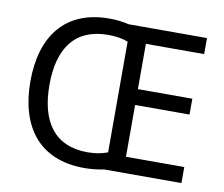

<svg xmlns="http://www.w3.org/2000/svg" viewBox="-80 -823 1088 931"><g transform="rotate(10 464.0 -357.5)"><path d="M386 -725C167 -725 61 -580 61 -359C61 -137 168 10 391 10C425 10 458 6 488 0H868V-79H581V-334H849V-412H581V-635H868V-714H482C453 -721 420 -725 386 -725ZM394 -646C431 -646 464 -641 492 -630V-85C465 -74 430 -68 393 -68C230 -68 155 -178 155 -358C155 -538 230 -646 394 -646Z"/></g></svg>

Font: Noto Sans Syriac Western
Style: Regular
Weight: 400
Designer: Patrick Giasson and the Monotype Design Team
Foundry: Monotype Imaging Inc.
Version: Version 3.000